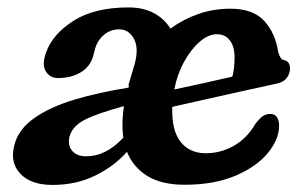

<svg xmlns="http://www.w3.org/2000/svg" viewBox="-20 -498 838 530"><path d="M20 -99Q31.5 -142 74.8 -172.2Q118 -202.5 185 -222.8Q252 -243 334.5 -256Q335.5 -259 336.5 -262L334 -261.5L351.5 -320.5Q364 -365.5 349.5 -391.2Q335 -417 309.5 -417Q284 -417 266 -401Q248 -385 242 -361.5L237.5 -344Q229.5 -314.5 203.2 -298.5Q177 -282.5 138.5 -282.5Q117.5 -283 106.2 -301.5Q95 -320 107.5 -354Q125.5 -404 183.2 -440.8Q241 -477.5 335.5 -477.5Q375.5 -477.5 404.8 -461.8Q434 -446 450.5 -419Q486 -445 527.8 -459.5Q569.5 -474 616 -474Q678.5 -474 709.2 -440.5Q740 -407 748 -354.5Q750 -346.5 753.8 -340Q757.5 -333.5 762.5 -332.5Q780.5 -329.5 780.5 -309Q780.5 -295 771.2 -282.5Q762 -270 738.5 -266Q700.5 -258 649.2 -246.5Q598 -235 546.2 -223.5Q494.5 -212 455.5 -203Q453.5 -138 478.5 -106.5Q503.5 -75 548 -75Q590 -75 626.2 -96Q662.5 -117 684.5 -155.5Q696.5 -171 705.2 -177.2Q714 -183.5 726.5 -183.5Q739 -183.5 744.8 -174Q750.5 -164.5 750.5 -152Q750.5 -113.5 719.5 -75.8Q688.5 -38 630 -13Q571.5 12 489.5 12Q426 12 386.8 -12.2Q347.5 -36.5 330.5 -79Q296 -39.5 243.2 -13.5Q190.5 12.5 125 12.5Q65 12.5 35.8 -18.8Q6.5 -50 20 -99ZM578.5 -403.5Q555.5 -403.5 531.8 -383.2Q508 -363 488.8 -328.5Q469.5 -294 461 -251Q499.5 -259 544.5 -269Q589.5 -279 621.5 -286.5Q627.5 -308.5 627.5 -340Q627.5 -369.5 614.5 -386.5Q601.5 -403.5 578.5 -403.5ZM318.5 -169.5Q319.5 -187 322 -205Q248.5 -185 214.2 -167.5Q180 -150 172 -121.5Q166 -98 178.8 -82.2Q191.5 -66.5 218 -66.5Q272.5 -66.5 320.5 -118Q317 -142 318.5 -169.5Z"/></svg>

Font: Fraunces 9pt SuperSoft SemiBold
Style: Italic
Weight: 600
Italic angle: -16°
Version: Version 1.000;[0bf87f6ff]